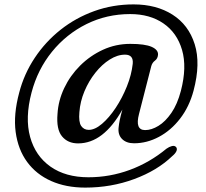

<svg xmlns="http://www.w3.org/2000/svg" viewBox="-20 -718 936 873"><path d="M589.5 -66.5Q554 -66.5 534.5 -86.5Q515 -106.5 519.5 -140Q521 -154.5 524.5 -172Q528 -189.5 536.5 -220Q450.5 -66 335 -66Q288.5 -66 262 -98Q235.5 -130 241.5 -200.5Q245 -260.5 272 -317.5Q299 -374.5 344.5 -419.8Q390 -465 448.2 -491.8Q506.5 -518.5 572.5 -518.5Q639 -518.5 669.5 -505Q700 -491.5 698.5 -469Q697 -451.5 684.8 -442.5Q672.5 -433.5 668 -418L612 -199.5Q593 -126.5 640 -126.5Q669 -126.5 700.5 -145.8Q732 -165 759.2 -204.5Q786.5 -244 802.5 -305Q830.5 -412.5 807.8 -490.8Q785 -569 723.2 -611.5Q661.5 -654 572 -654Q465 -654 373.2 -608.5Q281.5 -563 216.2 -482.5Q151 -402 123.5 -297.5Q93 -182 117 -95.2Q141 -8.5 209.8 39.8Q278.5 88 382 88Q479.5 88 570.2 54.5Q661 21 737 -42Q749 -50.5 761.5 -53.8Q774 -57 781 -49Q787 -41 781.8 -30Q776.5 -19 763 -8Q695 57.5 590.2 96.2Q485.5 135 367.5 135Q280 135 212.5 105Q145 75 103.5 18.5Q62 -38 51.2 -117.8Q40.5 -197.5 67.5 -297.5Q89.5 -382 138 -455Q186.5 -528 255.2 -582.5Q324 -637 408.5 -667.5Q493 -698 587.5 -698Q691 -698 764.2 -651.5Q837.5 -605 865.2 -517.2Q893 -429.5 860 -305.5Q840.5 -232.5 799 -178.8Q757.5 -125 702.8 -95.8Q648 -66.5 589.5 -66.5ZM341 -208Q337 -163 349.2 -145.2Q361.5 -127.5 383.5 -127.5Q411.5 -127.5 443.8 -155Q476 -182.5 505.8 -227.2Q535.5 -272 556.8 -324.8Q578 -377.5 583.5 -428Q587.5 -469.5 548.5 -469.5Q514 -469.5 478.8 -447.2Q443.5 -425 413.5 -387.2Q383.5 -349.5 364 -303Q344.5 -256.5 341 -208Z"/></svg>

Font: Fraunces 9pt Soft
Style: Italic
Weight: 400
Italic angle: -16°
Version: Version 1.000;[0bf87f6ff]